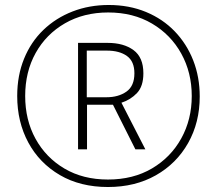

<svg xmlns="http://www.w3.org/2000/svg" viewBox="-20 -793 870 770"><path d="M413 -43Q302 -43 220 -91Q138 -139 93.5 -221.5Q49 -304 49 -408Q49 -490 76.5 -557.5Q104 -625 154 -673Q204 -721 271 -747Q338 -773 416 -773Q498 -773 565.5 -745Q633 -717 681 -667Q729 -617 755 -550.5Q781 -484 781 -406Q781 -302 734.5 -219.5Q688 -137 605 -90Q522 -43 413 -43ZM413 -73Q514 -73 589.5 -117.5Q665 -162 707 -238Q749 -314 749 -408Q749 -502 707 -578Q665 -654 589.5 -698.5Q514 -743 414 -743Q316 -743 240.5 -699.5Q165 -656 123 -580.5Q81 -505 81 -408Q81 -312 122.5 -236.5Q164 -161 238.5 -117Q313 -73 413 -73ZM293 -194V-621H412Q476 -621 515.5 -592Q555 -563 555 -499Q555 -447 529.5 -420Q504 -393 467 -381L563 -194H523L433 -373H329V-194ZM407 -403Q455 -403 487 -425.5Q519 -448 519 -499Q519 -547 489 -568.5Q459 -590 409 -590H328V-403Z"/></svg>

Font: Noto Sans Tamil UI ExtraCondensed ExtraLight
Style: Regular
Weight: 200
Width: 2
Designer: Jelle Bosma - Monotype Design Team
Foundry: Monotype Imaging Inc.
Version: Version 2.004; ttfautohint (v1.8.4.7-5d5b)